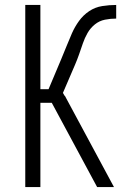

<svg xmlns="http://www.w3.org/2000/svg" viewBox="-20 -755 540 775"><path d="M82 0V-735H143V-395H176L227 -516Q238 -542 248.5 -568.5Q259 -595 270.5 -621Q282 -647 299 -670.5Q316 -694 340 -710Q364 -726 392.5 -730.5Q421 -735 449 -735V-680Q426 -680 403.5 -675.5Q381 -671 363 -656.5Q345 -642 333.5 -622Q322 -602 314.5 -580Q307 -558 299.5 -536.5Q292 -515 283 -494L234 -380L241 -368H242L440 0H372L189 -340H143V0Z"/></svg>

Font: Iosevka SS18 Light
Style: Regular
Weight: 300
Monospace: yes
Designer: Belleve Invis
Foundry: Belleve Invis
Version: Version 25.1.1; ttfautohint (v1.8.4)